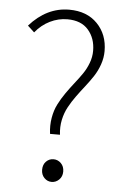

<svg xmlns="http://www.w3.org/2000/svg" viewBox="-51 -720 504 770"><g transform="rotate(5 201.0 -335.0)"><path d="M37.1 -604Q106.4 -682.1 196.8 -682.1Q268.1 -682.1 310.1 -638.9Q352.1 -595.7 352.1 -528.8Q352.1 -501.5 342.8 -474.9Q333.5 -448.2 319.1 -426.3Q304.7 -404.3 287.4 -382.3Q270 -360.4 253.7 -337.9Q237.3 -315.4 224.4 -291.7Q211.4 -268.1 205.3 -239.3Q199.2 -210.4 203.1 -179.2H163.1Q158.7 -212.9 164.1 -243.9Q169.4 -274.9 181.9 -299.3Q194.3 -323.7 210.2 -346.4Q226.1 -369.1 242.9 -390.4Q259.8 -411.6 273.9 -432.1Q288.1 -452.6 297.1 -476.8Q306.2 -501 306.2 -525.9Q306.2 -576.2 277.3 -609.6Q248.5 -643.1 192.9 -643.1Q156.2 -643.1 122.6 -626.5Q88.9 -609.9 64 -579.1ZM144 -33.2Q144 -54.2 156.5 -66.7Q168.9 -79.1 186 -79.1Q203.6 -79.1 216.3 -66.4Q229 -53.7 229 -33.2Q229 -13.2 216.1 -0.5Q203.1 12.2 186 12.2Q168.9 12.2 156.5 -0.5Q144 -13.2 144 -33.2Z"/></g></svg>

Font: Source Sans Pro Light
Style: Regular
Weight: 300
Designer: Paul D. Hunt
Foundry: Adobe Systems Incorporated
Version: Version 2.020;PS 2.0;hotconv 1.0.86;makeotf.lib2.5.63406